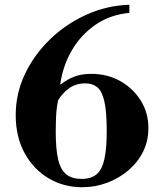

<svg xmlns="http://www.w3.org/2000/svg" viewBox="-20 -774 670 806"><path d="M325 12Q247 12 184 -25.5Q121 -63 83.5 -131Q46 -199 46 -291Q46 -381 84.5 -462.5Q123 -544 189.5 -608.5Q256 -673 342 -712Q428 -751 523 -754V-720Q441 -712 380 -669.5Q319 -627 281.5 -562.5Q244 -498 233 -421L236 -420Q262 -441 292.5 -452.5Q323 -464 363 -464Q430 -464 484 -434Q538 -404 570.5 -352.5Q603 -301 603 -236Q603 -182 580.5 -137Q558 -92 518.5 -58.5Q479 -25 429 -6.5Q379 12 325 12ZM322 -23Q362 -23 385 -42Q408 -61 418 -105Q428 -149 428 -224Q428 -306 418 -349Q408 -392 388 -408Q368 -424 339 -424Q298 -424 269.5 -403Q241 -382 224 -353Q217 -321 215.5 -285Q214 -249 214 -221Q214 -146 224.5 -103Q235 -60 259 -41.5Q283 -23 322 -23Z"/></svg>

Font: Libre Bodoni
Style: Regular
Weight: 400
Designer: Pablo Impallari, Rodrigo Fuenzalida
Foundry: Impallari Type
Version: Version 2.005;gftools[0.9.23]